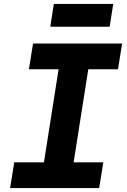

<svg xmlns="http://www.w3.org/2000/svg" viewBox="-20 -950 640 970"><path d="M481 0H31L52 -130H202L276 -600H126L147 -730H597L576 -600H426L352 -130H502ZM534 -815H234L252 -930H552Z"/></svg>

Font: JetBrains Mono Extra Bold
Style: Italic
Weight: 800
Italic angle: -9°
Monospace: yes
Designer: Philipp Nurullin, Konstantin Bulenkov
Foundry: JetBrains
Version: 2.002